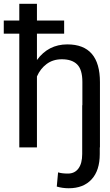

<svg xmlns="http://www.w3.org/2000/svg" viewBox="-28 -770 574 1003"><path d="M165 -662.6H307.1V-594.2H165V-456.5Q224.6 -538.1 323.7 -538.1Q494.1 -538.1 494.1 -340.8V0H493.2V34.7Q493.2 120.6 450.4 167Q407.7 213.4 331.1 213.4Q298.3 213.4 268.6 204.6L275.4 130.4Q295.4 136.7 326.7 136.7Q362.3 136.7 381.8 110.1Q401.4 83.5 401.4 34.7V-220.2H402.3V-341.8Q402.3 -406.2 375.2 -433.3Q348.1 -460.4 294.9 -460.4Q249 -460.4 215.8 -435.8Q182.6 -411.1 165 -370.6V0H72.8V-594.2H-8.3V-662.6H72.8V-750H165Z"/></svg>

Font: Bert Sans Medium
Style: Regular
Weight: 500
Designer: Christian Robertson, Adam Twardoch, & Cristiano Sobral
Foundry: Google
Version: Version 12.135;January 10, 2020;FontCreator 12.0.0.2547 64-b